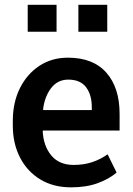

<svg xmlns="http://www.w3.org/2000/svg" viewBox="-20 -782 562 812"><path d="M280.8 10.3Q205.6 10.3 150.4 -23.2Q95.2 -56.6 64.7 -115.7Q34.2 -174.8 34.2 -251V-271.5Q34.2 -348.6 64.2 -408.9Q94.2 -469.2 146.7 -503.7Q199.2 -538.1 267.1 -538.1Q374 -538.1 429.9 -474.6Q485.8 -411.1 485.8 -300.3V-230H161.6L160.6 -227.5Q163.6 -165 196.8 -124.8Q230 -84.5 291.5 -84.5Q334.5 -84.5 369.6 -96.2Q404.8 -107.9 435.1 -129.4L473.1 -52.2Q441.9 -25.4 393.8 -7.6Q345.7 10.3 280.8 10.3ZM163.6 -316.4H368.2V-329.1Q368.2 -380.9 344 -413.1Q319.8 -445.3 268.6 -445.3Q223.6 -445.3 196 -409.2Q168.5 -373 162.1 -318.8ZM311.5 -647.9V-761.7H433.6V-647.9ZM97.2 -647.9V-761.7H219.2V-647.9Z"/></svg>

Font: Roboto Slab Medium
Style: Regular
Weight: 500
Designer: Google
Version: Version 2.001; ttfautohint (v1.8.3)